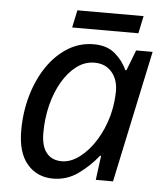

<svg xmlns="http://www.w3.org/2000/svg" viewBox="-51 -722 669 777"><g transform="rotate(5 284.0 -333.5)"><path d="M193 10Q128 10 88 -36.5Q48 -83 48 -173Q48 -248 67.5 -315.5Q87 -383 122 -434.5Q157 -486 205 -516Q253 -546 311 -546Q364 -546 397 -518Q430 -490 446 -453H451L483 -536H550L436 0H366L379 -99H375Q340 -55 294.5 -22.5Q249 10 193 10ZM222 -63Q258 -63 294 -90Q330 -117 358.5 -162.5Q387 -208 403 -266Q410 -294 413 -319Q416 -344 416 -365Q416 -412 390 -442Q364 -472 320 -472Q281 -472 248 -447.5Q215 -423 190 -380.5Q165 -338 151.5 -284Q138 -230 138 -171Q138 -117 160 -90Q182 -63 222 -63ZM217 -606 232 -677H501L486 -606Z"/></g></svg>

Font: BC Sans
Style: Italic
Weight: 400
Italic angle: -12°
Designer: Monotype Design Team
Designer: Province of B.C.
Foundry: Monotype Imaging Inc.
Version: Version 2.000;GOOG;noto-source:20170915:90ef993387c0